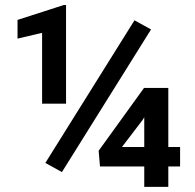

<svg xmlns="http://www.w3.org/2000/svg" viewBox="-20 -728 760 748"><path d="M237.3 -708.5V-324.2H144V-600.1L48.3 -577.6V-650.4L228.5 -708.5ZM568.4 -613.3 221.2 -57.6 156.7 -93.3 503.9 -648.9ZM681.6 -155.3V-79.6H635.7V0H542V-79.6H369.6L364.3 -140.6L541 -385.3H635.7V-155.3ZM455.1 -155.3H542V-271L534.2 -258.8Z"/></svg>

Font: Vazirmatn UI FD SemiBold
Style: Regular
Weight: 600
Designer: Saber Rastikerdar
Foundry: Saber Rastikerdar
Version: Version 33.003